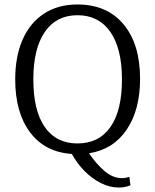

<svg xmlns="http://www.w3.org/2000/svg" viewBox="-20 -679 694 858"><path d="M510 159Q470 159 430.5 139Q391 119 357.5 85Q324 51 301 9Q181 1 114.5 -87.5Q48 -176 48 -324Q48 -427 81 -502Q114 -577 176.5 -618Q239 -659 326 -659Q458 -659 532 -570.5Q606 -482 606 -327Q606 -188 546 -99.5Q486 -11 378 6Q407 50 445 83.5Q483 117 525 117Q542 117 558 111L563 149Q539 159 510 159ZM326 -38Q422 -38 473.5 -111.5Q525 -185 525 -324Q525 -462 473 -536.5Q421 -611 326 -611Q232 -611 180.5 -536.5Q129 -462 129 -324Q129 -185 180 -111.5Q231 -38 326 -38Z"/></svg>

Font: Arsenal SC
Style: Regular
Weight: 400
Designer: Andrij Shevchenko
Foundry: Stairsfor
Version: Version 2.001; ttfautohint (v1.8.4.7-5d5b)